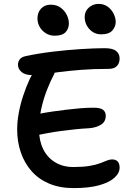

<svg xmlns="http://www.w3.org/2000/svg" viewBox="-20 -957 679 984"><path d="M358 7Q287 7 233 -15.5Q179 -38 142.5 -79Q106 -120 87 -175Q68 -230 68 -293Q68 -335 76.5 -380Q85 -425 99.5 -468.5Q114 -512 132 -551Q148 -585 170.5 -607.5Q193 -630 223 -630Q238 -630 248.5 -624.5Q259 -619 262 -608Q265 -597 258 -578Q239 -543 221 -497Q203 -451 191.5 -399.5Q180 -348 180 -293Q180 -236 201.5 -192.5Q223 -149 263 -125Q303 -101 356 -101Q404 -101 437.5 -106.5Q471 -112 492 -120Q513 -128 527.5 -134Q542 -140 554 -140Q574 -140 583.5 -129Q593 -118 593 -98Q593 -70 566.5 -46Q540 -22 488 -7.5Q436 7 358 7ZM174 -265Q152 -260 139.5 -266.5Q127 -273 121.5 -287Q116 -301 116 -316Q116 -337 134 -353Q152 -369 182 -374Q212 -380 246.5 -385Q281 -390 317.5 -394.5Q354 -399 390 -402Q426 -405 460 -405Q495 -405 508.5 -394Q522 -383 522 -364Q522 -333 497.5 -318Q473 -303 439 -300Q400 -298 363 -294Q326 -290 291.5 -285.5Q257 -281 227.5 -275.5Q198 -270 174 -265ZM145 -572Q110 -572 91 -587.5Q72 -603 72 -626Q72 -638 80 -651Q88 -664 110 -669Q174 -683 249 -692Q324 -701 395 -705.5Q466 -710 517 -710Q558 -710 575.5 -695.5Q593 -681 593 -657Q593 -634 579.5 -619Q566 -604 537 -604Q457 -604 395 -599Q333 -594 286 -588Q239 -582 204.5 -577Q170 -572 145 -572ZM498 -781Q463 -781 438.5 -807.5Q414 -834 414 -870Q414 -899 435 -918Q456 -937 485 -937Q513 -937 532.5 -922.5Q552 -908 562.5 -886.5Q573 -865 573 -844Q573 -821 556 -801Q539 -781 498 -781ZM260 -774Q235 -774 215 -786.5Q195 -799 183.5 -819Q172 -839 172 -863Q172 -893 190.5 -913Q209 -933 240 -933Q270 -933 290.5 -918Q311 -903 322 -881Q333 -859 333 -837Q333 -810 316 -792Q299 -774 260 -774Z"/></svg>

Font: Shantell Sans Medium
Style: Regular
Weight: 500
Designer: Stephen Nixon, Anya Danilova, Shantell Martin
Foundry: Arrow Type
Version: Version 1.011;[c5ecc13dd]